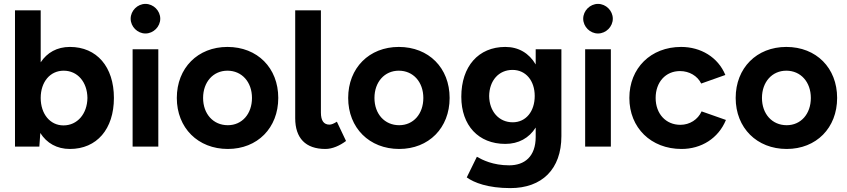

<svg xmlns="http://www.w3.org/2000/svg" viewBox="-20 -753 4349 986"><path d="M57 0H182L187 -70C220 -18 272 12 339 12C477 12 565 -90 565 -250C565 -410 477 -512 339 -512C273 -512 222 -483 189 -433V-700H57ZM306 -109C237 -109 189 -168 189 -250C189 -332 237 -390 307 -390C378 -390 428 -332 429 -250C428 -168 377 -109 306 -109Z M661 0H793V-500H661ZM727 -581C768 -581 803 -616 803 -657C803 -698 768 -733 727 -733C686 -733 651 -698 651 -657C651 -616 686 -581 727 -581Z M1150 12C1302 12 1409 -96 1409 -250C1409 -404 1302 -512 1148 -512C996 -512 888 -404 888 -250C888 -96 997 12 1150 12ZM1150 -110C1075 -110 1023 -168 1023 -250C1023 -332 1075 -390 1148 -390C1222 -390 1274 -332 1274 -250C1274 -168 1223 -110 1150 -110Z M1651 12C1687 12 1725 -5 1757 -29L1710 -128C1694 -118 1682 -113 1672 -113C1643 -113 1628 -133 1628 -175V-700H1496V-146C1496 -44 1549 12 1651 12Z M2030 12C2182 12 2289 -96 2289 -250C2289 -404 2182 -512 2028 -512C1876 -512 1768 -404 1768 -250C1768 -96 1877 12 2030 12ZM2030 -110C1955 -110 1903 -168 1903 -250C1903 -332 1955 -390 2028 -390C2102 -390 2154 -332 2154 -250C2154 -168 2103 -110 2030 -110Z M2601 213C2763 213 2863 116 2863 -54V-500H2731V-422C2697 -480 2643 -512 2575 -512C2437 -512 2349 -412 2349 -256C2349 -109 2437 -14 2575 -14C2643 -14 2697 -44 2731 -98V-50C2731 51 2674 96 2595 96C2511 96 2457 68 2429 52L2377 158C2414 185 2486 213 2601 213ZM2613 -125C2542 -125 2493 -181 2492 -260C2493 -339 2541 -394 2612 -394C2680 -394 2726 -339 2726 -260C2726 -181 2681 -125 2613 -125Z M2985 0H3117V-500H2985ZM3051 -581C3092 -581 3127 -616 3127 -657C3127 -698 3092 -733 3051 -733C3010 -733 2975 -698 2975 -657C2975 -616 3010 -581 3051 -581Z M3480 12C3581 12 3669 -42 3708 -137L3583 -181C3564 -139 3522 -112 3474 -112C3399 -112 3347 -169 3347 -250C3347 -331 3398 -388 3472 -388C3520 -388 3562 -363 3581 -324L3705 -368C3667 -460 3578 -512 3478 -512C3322 -512 3212 -403 3212 -250C3212 -97 3323 12 3480 12Z M4020 12C4172 12 4279 -96 4279 -250C4279 -404 4172 -512 4018 -512C3866 -512 3758 -404 3758 -250C3758 -96 3867 12 4020 12ZM4020 -110C3945 -110 3893 -168 3893 -250C3893 -332 3945 -390 4018 -390C4092 -390 4144 -332 4144 -250C4144 -168 4093 -110 4020 -110Z"/></svg>

Font: HB Figtree Prototype
Style: Bold
Weight: 700
Designer: Alfredo Marco Pradil
Foundry: Hanken Design Co.®
Version: Version 1.002;Glyphs 3.2 (3228)